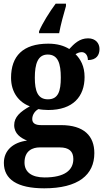

<svg xmlns="http://www.w3.org/2000/svg" viewBox="-20 -786 563 1042"><path d="M192 -616V-606H301C309 -651 326 -712 338 -753V-766H282C250 -723 209 -658 192 -616ZM220 236C405 236 492 163 492 45C492 -48 436 -107 311 -107H203C172 -107 155 -117 155 -140C155 -165 172 -186 189 -194C200 -191 228 -189 242 -189C377 -189 439 -263 439 -368C439 -427 417 -465 390 -492C399 -497 409 -503 424 -503C441 -503 457 -488 457 -460C504 -460 520 -488 520 -520C520 -551 499 -578 458 -578C411 -578 382 -548 356 -520C327 -538 290 -549 242 -549C104 -549 40 -481 40 -364C40 -284 83 -231 142 -209C90 -180 57 -151 57 -107C57 -60 93 -37 127 -23C54 -14 1 28 1 98C1 187 73 236 220 236ZM240 -247C185 -247 169 -292 169 -364C169 -439 185 -490 239 -490C295 -490 310 -441 310 -365C310 -291 296 -247 240 -247ZM222 177C152 177 113 148 113 96C113 31 158 14 195 14H304C354 14 378 35 378 77C378 138 330 177 222 177Z"/></svg>

Font: Noto Serif Hebrew SemiCondensed
Style: Bold
Weight: 700
Width: 4
Designer: Monotype Design Team
Foundry: Monotype Imaging Inc.
Version: Version 2.004